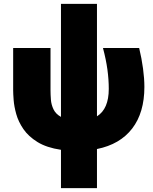

<svg xmlns="http://www.w3.org/2000/svg" viewBox="-20 -768 793 992"><path d="M295 204V6Q221 -5 174 -34Q127 -63 101 -101Q75 -139 64 -178.5Q53 -218 50.5 -251Q48 -284 48 -301V-520H241V-301Q241 -279 243 -253Q245 -227 256.5 -203Q268 -179 295 -164V-748H481V-167Q542 -205 542 -309Q542 -357 535 -408.5Q528 -460 512 -520H699Q712 -466 719 -414Q726 -362 726 -319Q726 -186 663 -104Q600 -22 481 2V204Z"/></svg>

Font: Murecho Black
Style: Regular
Weight: 900
Designer: Neil Summerour
Foundry: Positype
Version: Version 1.010; ttfautohint (v1.8.3)